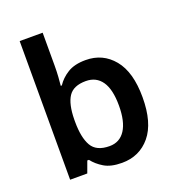

<svg xmlns="http://www.w3.org/2000/svg" viewBox="-138 -869 903 989"><g transform="rotate(-20 313.0 -375.0)"><path d="M207 -580Q207 -548 205 -518Q203 -488 201 -471H207Q229 -505 267 -528.5Q305 -552 366 -552Q460 -552 518.5 -481Q577 -410 577 -272Q577 -132 518 -61Q459 10 363 10Q302 10 265.5 -12Q229 -34 207 -63H198L175 0H81V-760H207ZM330 -450Q262 -450 235 -409Q208 -368 207 -283V-272Q207 -185 233.5 -139Q260 -93 332 -93Q388 -93 418 -139.5Q448 -186 448 -273Q448 -362 417.5 -406Q387 -450 330 -450Z"/></g></svg>

Font: Noto Sans Gujarati SemiBold
Style: Regular
Weight: 600
Designer: Jelle Bosma - Monotype Design Team, Universal Thirst
Foundry: Monotype Imaging Inc.
Version: Version 2.106; ttfautohint (v1.8.4.7-5d5b)